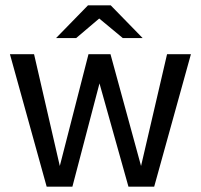

<svg xmlns="http://www.w3.org/2000/svg" viewBox="-20 -696 749 716"><path d="M692 -494 555 0H459L351 -385L250 0H154L17 -494H107L203 -77L310 -494H392L506 -77L603 -494ZM438 -554 350 -627 264 -554H189L308 -676H393L512 -554Z"/></svg>

Font: Blinker
Style: Regular
Weight: 400
Designer: Juergen Huber
Foundry: supertype
Version: 1.017